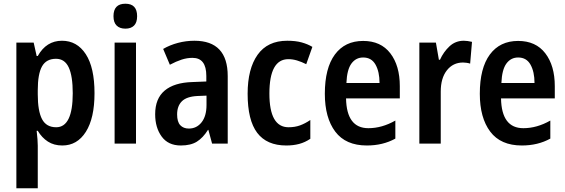

<svg xmlns="http://www.w3.org/2000/svg" viewBox="-20 -772 3039 1032"><path d="M313 -553Q394 -553 441 -481Q488 -409 488 -271Q488 -137 441.5 -63.5Q395 10 315 10Q270 10 237.5 -11Q205 -32 183 -69H177Q180 -44 181.5 -23.5Q183 -3 183 11V240H68V-543H161L177 -471H183Q229 -553 313 -553ZM281 -456Q229 -456 206 -415.5Q183 -375 183 -287V-265Q183 -175 206 -131.5Q229 -88 282 -88Q371 -88 371 -271Q371 -363 349.5 -409.5Q328 -456 281 -456Z M654 -752Q717 -752 717 -685Q717 -651 700.5 -634.5Q684 -618 654 -618Q624 -618 607 -634.5Q590 -651 590 -685Q590 -752 654 -752ZM711 -543V0H596V-543Z M1025 -553Q1204 -553 1204 -363V0H1120L1100 -74H1098Q1071 -31 1038 -10.5Q1005 10 952 10Q884 10 849 -38Q814 -86 814 -158Q814 -242 865 -285Q916 -328 1014 -331L1089 -334V-364Q1089 -461 1015 -461Q985 -461 956 -451.5Q927 -442 893 -424L857 -509Q893 -530 936.5 -541.5Q980 -553 1025 -553ZM1041 -256Q983 -253 957.5 -227.5Q932 -202 932 -157Q932 -117 949 -99Q966 -81 995 -81Q1037 -81 1063.5 -114.5Q1090 -148 1090 -208V-258Z M1519 10Q1414 10 1362.5 -58Q1311 -126 1311 -268Q1311 -402 1364.5 -477.5Q1418 -553 1524 -553Q1569 -553 1601.5 -544Q1634 -535 1659 -520L1626 -427Q1600 -440 1576.5 -447Q1553 -454 1530 -454Q1428 -454 1428 -269Q1428 -88 1531 -88Q1565 -88 1592.5 -98Q1620 -108 1648 -127V-26Q1620 -7 1588.5 1.5Q1557 10 1519 10Z M1932 -552Q2027 -552 2078 -485.5Q2129 -419 2129 -309V-243H1840Q1843 -83 1960 -83Q2033 -83 2105 -124V-27Q2038 10 1952 10Q1838 10 1782 -64.5Q1726 -139 1726 -268Q1726 -406 1780 -479Q1834 -552 1932 -552ZM1932 -463Q1893 -463 1869 -430.5Q1845 -398 1842 -326H2020Q2020 -386 1998.5 -424.5Q1977 -463 1932 -463Z M2473 -553Q2482 -553 2493.5 -551.5Q2505 -550 2517 -547L2507 -430Q2499 -433 2487.5 -434.5Q2476 -436 2469 -436Q2415 -436 2382 -394Q2349 -352 2349 -280V0H2234V-543H2323L2339 -451H2345Q2364 -493 2396 -523Q2428 -553 2473 -553Z M2765 -552Q2860 -552 2911 -485.5Q2962 -419 2962 -309V-243H2673Q2676 -83 2793 -83Q2866 -83 2938 -124V-27Q2871 10 2785 10Q2671 10 2615 -64.5Q2559 -139 2559 -268Q2559 -406 2613 -479Q2667 -552 2765 -552ZM2765 -463Q2726 -463 2702 -430.5Q2678 -398 2675 -326H2853Q2853 -386 2831.5 -424.5Q2810 -463 2765 -463Z"/></svg>

Font: Noto Sans Gurmukhi Condensed SemiBold
Style: Regular
Weight: 600
Width: 3
Designer: Jelle Bosma - Monotype Design Team
Foundry: Monotype Imaging Inc.
Version: Version 2.004; ttfautohint (v1.8.4.7-5d5b)